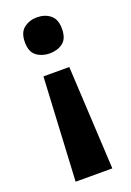

<svg xmlns="http://www.w3.org/2000/svg" viewBox="-141 -599 568 831"><g transform="rotate(-20 143.0 -183.0)"><path d="M82 -296H201L226 180H57ZM228 -463Q228 -417.2 203.2 -398.6Q178.3 -380 142.5 -380Q108 -380 82.5 -398.5Q57 -417 57 -462.6Q57 -507 82.4 -526.5Q107.9 -546 142.2 -546Q178 -546 203 -526.5Q228 -506.9 228 -463Z"/></g></svg>

Font: Noto Sans Gunjala Gondi
Style: Regular
Weight: 400
Designer: Ek Type
Foundry: Ek Type
Version: Version 1.004